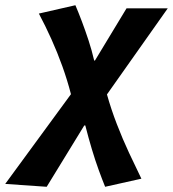

<svg xmlns="http://www.w3.org/2000/svg" viewBox="-109 -528 663 736"><path d="M70 188 -89 177 163 -167Q149 -221 130 -274Q111 -327 88 -378Q65 -429 40 -476L180 -508Q192 -480 205 -445.5Q218 -411 230.5 -373Q243 -335 252 -296H255L376 -496H534L301 -166Q317 -109 339 -52Q361 5 385.5 57.5Q410 110 433 157L294 188Q283 161 269.5 124Q256 87 243 43.5Q230 0 218 -47H214Z"/></svg>

Font: Source Sans 3 ExtraBold
Style: Italic
Weight: 800
Italic angle: -11°
Version: Version 3.052;hotconv 1.1.0;makeotfexe 2.6.0